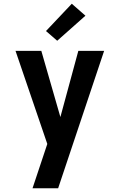

<svg xmlns="http://www.w3.org/2000/svg" viewBox="-20 -792 640 1027"><path d="M154 215Q169 171 183.5 126.5Q198 82 213 38L233 -22L63 -520H201L303 -166L399 -520H537L291 215ZM286 -574 226 -626 364 -772 437 -708Z"/></svg>

Font: Iosevka Aile Extrabold
Style: Regular
Weight: 800
Designer: Belleve Invis
Foundry: Belleve Invis
Version: Version 27.3.5; ttfautohint (v1.8.4)